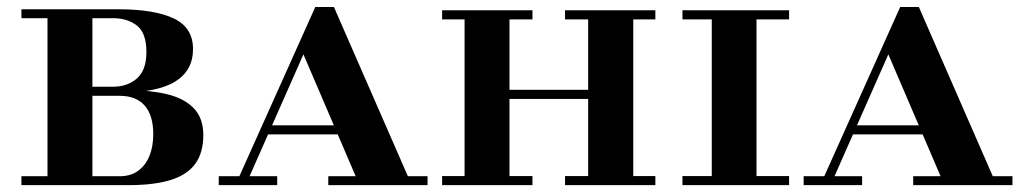

<svg xmlns="http://www.w3.org/2000/svg" viewBox="-20 -540 2973 560"><path d="M42.5 0V-26H329.5Q361 -26 382.8 -41.8Q404.5 -57.5 415.8 -85Q427 -112.5 427 -149Q427 -203.5 402 -232Q377 -260.5 329.5 -260.5H232.5V-277H354.5Q419 -277 468.2 -265Q517.5 -253 545.2 -224.2Q573 -195.5 573 -146Q573 -94.5 549.5 -62.2Q526 -30 477.5 -15Q429 0 354.5 0ZM118.5 0V-513H249.5V0ZM232.5 -269.5V-287H309Q351.5 -287 379.2 -311Q407 -335 407 -388.5Q407 -444 379.2 -465.5Q351.5 -487 309 -487H42.5V-513H324Q430.5 -513 486.8 -486.2Q543 -459.5 543 -397Q543 -334 490.5 -301.8Q438 -269.5 324 -269.5Z M666.5 0 899.5 -519.5H954L1181 0H1028.5L865 -381.5L696.5 0ZM618 0V-26H788.5V0ZM755.5 -148V-174.5H1063V-148ZM937.5 0V-26H1227V0Z M1695.5 0V-510H1827V0ZM1269.5 0V-26.5H1533V0ZM1335 0V-510H1466V0ZM1628 0V-26.5H1891.5V0ZM1430.5 -251.5V-278H1715.5V-251.5ZM1269.5 -483.5V-510H1533V-483.5ZM1628 -483.5V-510H1891.5V-483.5Z M2056 0V-510H2186.5V0ZM1970.5 0V-26.5H2281.5V0ZM1970.5 -483.5V-510H2281.5V-483.5Z M2372.5 0 2605.5 -519.5H2660L2887 0H2734.5L2571 -381.5L2402.5 0ZM2324 0V-26H2494.5V0ZM2461.5 -148V-174.5H2769V-148ZM2643.5 0V-26H2933V0Z"/></svg>

Font: Bodoni Moda SC 9pt SemiBold
Style: Regular
Weight: 600
Designer: Owen Earl
Foundry: indestructible type
Version: Version 2.005